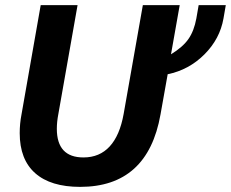

<svg xmlns="http://www.w3.org/2000/svg" viewBox="-20 -720 902 750"><path d="M862 -700 853 -648Q839 -568 778.5 -507.5Q718 -447 635 -430L607 -273Q557 10 293 10Q178 10 117.5 -43.5Q57 -97 57 -200Q57 -237 64 -273L139 -700H283L208 -275Q202 -244 202 -217Q202 -105 306 -105Q369 -105 408.5 -148Q448 -191 463 -275L538 -700H682L648 -508Q694 -536 716 -567.5Q738 -599 747 -648L756 -700Z"/></svg>

Font: Sarabun
Style: Bold Italic
Weight: 700
Italic angle: -10°
Designer: Suppakit Chalermlarp | Katatrad Co.,Ltd.
Foundry: Cadson Demak Co.,Ltd.
Version: Version 1.000; ttfautohint (v1.6)